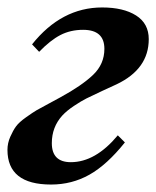

<svg xmlns="http://www.w3.org/2000/svg" viewBox="-28 -481 419 515"><path d="M77 -342 58 -362Q137 -461 246 -461Q303 -461 337 -439.5Q371 -418 371 -376Q371 -296 285 -255Q276 -251 247 -237.5Q218 -224 204 -217Q190 -210 170.5 -197Q151 -184 139 -171Q111 -140 111 -97Q111 -46 162 -46Q228 -46 288 -118L307 -99Q259 -39 212 -12.5Q165 14 109 14Q-8 14 -8 -79Q-8 -97 -0.5 -114Q7 -131 15 -142Q23 -153 42 -166.5Q61 -180 70.5 -185.5Q80 -191 104.5 -204Q129 -217 134 -220Q191 -251 221.5 -280Q252 -309 252 -350Q252 -401 195 -401Q161 -401 134 -387Q107 -373 77 -342Z"/></svg>

Font: STIX MathJax Alphabets
Style: Bold Italic
Weight: 700
Italic angle: -16.33°
Designer: MicroPress Inc., with final additions and corrections provided by Coen Hoffman, Elsevier (retired)
Version: Version 1.1.1